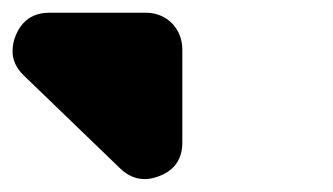

<svg xmlns="http://www.w3.org/2000/svg" viewBox="-72 -1081 524 302"><path d="M-47.4 -1024.9C-50.8 -1016.6 -52.2 -1008.8 -52.2 -1001.5C-52.7 -986.8 -46.4 -973.6 -34.2 -961.9L117.2 -815.9C128.9 -804.7 141.6 -799.3 155.8 -799.3C163.6 -799.3 171.9 -801.3 180.2 -804.7C203.1 -814 214.8 -831.5 214.8 -856.9V-1002.9C214.8 -1036.1 190.4 -1061 157.2 -1061H5.9C-20 -1061 -37.6 -1048.8 -47.4 -1024.9Z"/></svg>

Font: Nemoy
Style: Bold
Weight: 700
Designer: BSozoo
Foundry: BSozoo
Version: Version 001.000